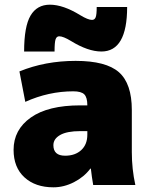

<svg xmlns="http://www.w3.org/2000/svg" viewBox="-20 -790 651 820"><path d="M323 -725Q356 -705 373 -705Q384 -705 388.5 -716Q393 -727 393 -760H523Q523 -570 413 -570Q356 -570 283 -615Q250 -635 233 -635Q222 -635 217.5 -622.5Q213 -610 213 -570H83Q83 -677 110.5 -723.5Q138 -770 193 -770Q250 -770 323 -725ZM323 -340H353Q353 -374 340 -387Q327 -400 293 -400Q188 -400 88 -355L63 -485Q173 -530 303 -530Q433 -530 488 -481.5Q543 -433 543 -320V-140Q543 -68 558 0H378Q372 -34 368 -70H366Q339 -34 296 -12Q253 10 208 10Q131 10 84.5 -32.5Q38 -75 38 -150Q38 -236 111.5 -288Q185 -340 323 -340ZM208 -170Q208 -125 258 -125Q301 -125 327 -149Q353 -173 353 -215V-230H323Q266 -230 237 -213.5Q208 -197 208 -170Z"/></svg>

Font: Mplus 1p Black
Style: Regular
Weight: 900
Version: Version 1.061